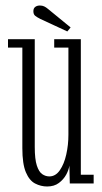

<svg xmlns="http://www.w3.org/2000/svg" viewBox="-20 -665 370 696"><path d="M151 11Q128 11 107.2 0.2Q86.5 -10.5 73.8 -40.5Q61 -70.5 61 -128V-492.5H9V-523H106V-132Q106 -88 113.5 -65Q121 -42 133 -33.8Q145 -25.5 159 -25.5Q181.5 -25.5 197 -48Q212.5 -70.5 220.2 -105Q228 -139.5 228 -176.5V-492.5H176.5V-523H273V-31.5H319.5V0H233L231.5 -65Q229.5 -49.5 220 -32Q210.5 -14.5 193.5 -1.8Q176.5 11 151 11ZM224 -551 126 -596.5Q114 -602.5 107.5 -607.8Q101 -613 101 -624.5Q101 -635 107.8 -640Q114.5 -645 124.5 -645Q133.5 -645 140.2 -641.8Q147 -638.5 153.5 -633L236 -565.5Z"/></svg>

Font: Imbue Thin 10pt ExtraLight
Style: Regular
Weight: 250
Version: Version 1.102